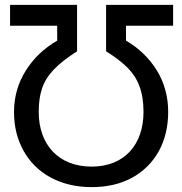

<svg xmlns="http://www.w3.org/2000/svg" viewBox="-20 -747 742 782"><path d="M685.1 -727.1H412.1V-538.1C448.7 -515.1 477.5 -493.2 499.5 -471.2C542.5 -427.7 564.5 -373 564.5 -291C564.5 -159.2 487.8 -68.4 353 -68.4C218.3 -68.4 137.7 -158.2 137.7 -291C137.7 -328.1 142.1 -360.4 151.4 -387.2C169.4 -440.9 211.9 -485.8 293.9 -538.1V-727.1H21V-642.1H212.9V-581.5C159.7 -550.8 117.2 -510.3 85.4 -460C53.2 -409.2 37.1 -353 37.1 -291C37.1 -231.9 49.8 -179.7 75.7 -133.3C127 -40.5 225.6 15.1 353 15.1C416.5 15.1 471.7 2.4 519 -23.9C612.8 -75.7 665 -171.4 665 -291C665 -353.5 649.4 -410.2 618.7 -460.4C587.4 -510.7 545.4 -551.3 493.2 -581.5V-642.1H685.1Z"/></svg>

Font: SG Kara
Style: Regular
Weight: 400
Designer: Damoon Khanjanzadeh
Version: Version 1.000